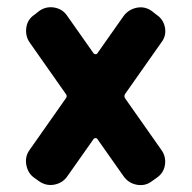

<svg xmlns="http://www.w3.org/2000/svg" viewBox="-20 -561 540 541"><path d="M333 -283.2 434.6 -138.7Q448.2 -120.1 444.8 -96.7Q441.4 -73.2 420.9 -59.6L407.2 -49.8Q388.7 -36.1 365.2 -40.5Q341.8 -44.9 328.1 -64.5L253.9 -169.9Q252.9 -171.9 249.5 -171.9Q246.1 -171.9 244.1 -169.9L169.9 -64.5Q157.2 -45.9 134.3 -41Q111.3 -36.1 90.8 -49.8L77.1 -59.6Q58.6 -72.3 54.2 -96.2Q49.8 -120.1 63.5 -138.7L165 -283.2Q170.9 -290 165 -296.9L63.5 -441.4Q50.8 -460 54.2 -483.4Q57.6 -506.8 77.1 -519.5L90.8 -530.3Q110.4 -543.9 133.8 -539.6Q157.2 -535.2 169.9 -515.6L244.1 -410.2Q246.1 -408.2 249.5 -408.2Q252.9 -408.2 253.9 -410.2L328.1 -515.6Q341.8 -534.2 364.7 -539.1Q387.7 -543.9 407.2 -530.3L420.9 -519.5Q440.4 -506.8 444.8 -483.4Q449.2 -460 434.6 -441.4L333 -296.9Q328.1 -290 333 -283.2Z"/></svg>

Font: Rounded Mgen+ 1m bold
Style: Bold
Weight: 700
Designer: [Source Han Sans]
Ryoko NISHIZUKA  (kana & ideographs); Paul D. Hunt (Latin, Greek & Cyrillic); Wenlong ZHANG  (bopomofo
Version: Version 1.059.20150602